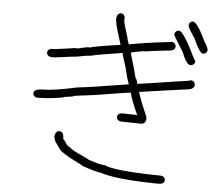

<svg xmlns="http://www.w3.org/2000/svg" viewBox="-56 -722 1112 953"><g transform="rotate(5 500.0 -245.0)"><path d="M869.1 -648.4Q889.2 -648.4 933.6 -554.7Q953.1 -525.9 953.1 -511.7Q946.8 -494.1 931.6 -494.1Q914.6 -494.1 882.8 -566.4Q849.6 -614.7 847.7 -627Q851.1 -648.4 869.1 -648.4ZM802.7 -597.7Q822.8 -597.7 873 -498Q873 -495.1 896.5 -453.1V-451.2Q896.5 -435.5 875 -431.6Q854 -431.6 830.1 -494.1Q781.2 -571.3 781.2 -576.2V-580.1Q787.6 -597.7 802.7 -597.7ZM509.8 -658.2Q525.4 -658.2 529.3 -636.7L527.3 -627Q527.3 -614.3 550.8 -541Q550.8 -535.2 560.5 -507.8Q624 -521.5 775.4 -539.1Q793 -532.7 793 -517.6Q793 -494.1 752 -494.1Q664.6 -484.4 650.4 -480.5H632.8Q575.2 -470.7 574.2 -466.8Q603.5 -368.2 609.4 -341.8Q614.7 -341.8 619.1 -316.4Q627.4 -316.4 818.4 -346.2Q867.7 -352.1 886.7 -357.9Q904.3 -351.6 904.3 -336.4Q904.3 -314.9 871.1 -311Q822.8 -305.2 632.8 -277.3V-275.4Q638.7 -249.5 677.7 -160.2L679.7 -148.4V-146.5Q677.7 -121.1 654.3 -121.1L555.2 -123Q533.7 -126.5 533.7 -144.5Q533.7 -160.2 555.2 -164.1L632.8 -162.1Q599.1 -234.4 591.8 -269.5H587.9Q574.7 -269.5 420.4 -243.7L313 -230Q313 -225.6 264.2 -220.2Q264.2 -215.3 178.2 -206.5Q145.5 -204.6 127.4 -204.6Q109.9 -210.9 109.9 -226.1Q109.9 -247.6 160.6 -247.6Q209.5 -247.6 324.7 -272.9Q371.6 -276.9 578.1 -310.5Q566.4 -339.4 554.7 -392.6Q533.2 -458 533.2 -462.9Q414.6 -444.8 375 -435.1Q358.9 -435.1 310.5 -425.3Q300.3 -425.3 201.2 -411.6H181.6Q160.2 -415 160.2 -433.1Q160.2 -448.7 181.6 -452.6H195.3Q274.9 -462.4 293 -466.3H314.5Q333.5 -472.2 357.4 -476.1H373Q377 -481.4 519.5 -502V-503.9Q490.2 -597.2 490.2 -605.5Q490.2 -609.4 486.3 -628.9Q490.2 -658.2 509.8 -658.2ZM255.9 -48.8Q277.3 -48.8 277.3 -11.7Q284.2 -7.3 300.8 19.5Q306.2 19.5 330.1 39.1Q367.7 58.6 382.8 64.5Q418 84 425.8 84Q470.2 99.6 494.1 99.6Q540.5 123 756.3 127H775.9Q797.4 130.4 797.4 148.4Q797.4 164.1 775.9 168H750.5Q550.8 164.1 476.6 138.7Q460.4 138.7 384.8 113.3Q384.8 110.8 318.4 78.1Q267.6 48.3 265.6 41Q237.3 2.9 236.3 -3.9Q232.4 -16.1 232.4 -23.4Q237.3 -48.8 255.9 -48.8Z"/></g></svg>

Font: CEF Fonts CJK
Style: Regular
Weight: 400
Designer: PartyBoss (派对大魔王)
Version: Release 2.25